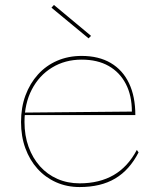

<svg xmlns="http://www.w3.org/2000/svg" viewBox="-20 -741 645 776"><path d="M310 -515Q379 -515 427.5 -486.5Q476 -458 501.5 -404.5Q527 -351 527 -276H79V-286L513 -290Q513 -355 488.5 -402Q464 -449 419 -474.5Q374 -500 310 -500Q243 -500 190.5 -468Q138 -436 108.5 -379Q79 -322 79 -248Q79 -193 95.5 -147.5Q112 -102 141.5 -69Q171 -36 212 -18Q253 0 302 0Q342 0 376.5 -8.5Q411 -17 439.5 -33.5Q468 -50 491.5 -75.5Q515 -101 533 -135L540 -125Q522 -90 498.5 -63.5Q475 -37 445.5 -19.5Q416 -2 380 6.5Q344 15 302 15Q250 15 206.5 -4.5Q163 -24 131.5 -59Q100 -94 82.5 -142Q65 -190 65 -248Q65 -307 83 -355.5Q101 -404 133.5 -440Q166 -476 211 -495.5Q256 -515 310 -515ZM338 -586 188 -710 198 -721 348 -596Z"/></svg>

Font: Kalnia Thin
Style: Regular
Weight: 100
Version: Version 1.105